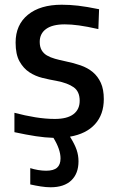

<svg xmlns="http://www.w3.org/2000/svg" viewBox="-20 -572 495 812"><path d="M194 220Q175 220 152.5 216.5Q130 213 108 208V139Q123 144 141 147Q159 150 175 150Q207 150 221.5 137Q236 124 236 98Q236 60 206 11Q171 10 131.5 4Q92 -2 41 -13V-95Q86 -83 129.5 -76Q173 -69 212 -69Q264 -69 290.5 -89Q317 -109 317 -146Q317 -185 291.5 -203Q266 -221 219 -230Q190 -235 159.5 -242.5Q129 -250 104 -266.5Q79 -283 62.5 -312.5Q46 -342 46 -392Q46 -467 98 -509.5Q150 -552 241 -552Q275 -552 310 -548Q345 -544 399 -533L396 -449Q347 -460 314 -464.5Q281 -469 254 -469Q202 -469 175 -449.5Q148 -430 148 -395Q148 -374 156 -360Q164 -346 178.5 -337.5Q193 -329 212.5 -323.5Q232 -318 256 -313Q291 -306 321 -295.5Q351 -285 372.5 -267Q394 -249 406.5 -221.5Q419 -194 419 -153Q419 -88 382 -47Q345 -6 276 6Q296 38 304 61.5Q312 85 312 110Q312 162 281.5 191Q251 220 194 220Z"/></svg>

Font: Encode Sans Narrow
Style: Medium
Weight: 500
Designer: Pablo Impallari, Andres Torresi
Foundry: Pablo Impallari, Andres Torresi
Version: Version 1.000; ttfautohint (v1.00) -l 8 -r 50 -G 200 -x 14 -